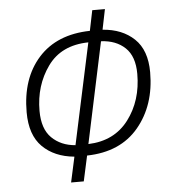

<svg xmlns="http://www.w3.org/2000/svg" viewBox="-52 -772 741 830"><g transform="rotate(-5 318.0 -357.0)"><path d="M278 10 302 -100Q447 -103 526 -197.5Q605 -292 605 -435Q605 -531 553 -580.5Q501 -630 416 -636L434 -724H379L361 -636Q217 -633 137.5 -544.5Q58 -456 58 -309Q58 -210 109.5 -159Q161 -108 247 -100L223 10ZM405 -587Q470 -584 509.5 -546.5Q549 -509 549 -433Q549 -317 487 -235Q425 -153 312 -149ZM114 -310Q114 -420 173 -502.5Q232 -585 350 -587L256 -149Q193 -154 153.5 -193Q114 -232 114 -310Z"/></g></svg>

Font: Noto Sans UI SemiCondensed Light
Style: Italic
Weight: 300
Width: 4
Designer: Monotype Design Team
Foundry: Monotype Imaging Inc.
Version: 1.001